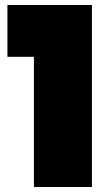

<svg xmlns="http://www.w3.org/2000/svg" viewBox="-20 -751 439 771"><path d="M9.8 -522.9V-731H349.1V0H116.2V-522.9Z"/></svg>

Font: Poppins Black
Style: Regular
Weight: 900
Designer: Ninad Kale (Devanagari), Jonny Pinhorn (Latin)
Foundry: Indian Type Foundry
Version: 4.004